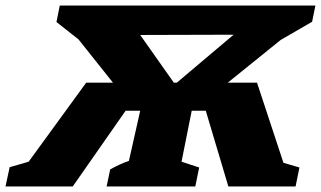

<svg xmlns="http://www.w3.org/2000/svg" viewBox="-87 -677 1165 697"><path d="M300 0 313 -62Q331 -72 346 -79Q361 -86 381 -93L422 -275H369L177 0H-67L-52 -70L17 -90L226 -377H323L198 -534L118 -597L130 -657H1058L1046 -598L932 -532L740 -377H846L942 -86L1000 -69L986 0H742L660 -275H609L572 -90L636 -69L622 0ZM422 -550 544 -377H555L761 -551Z"/></svg>

Font: Piazzolla ExtraBold
Style: Italic
Weight: 800
Italic angle: -11.3°
Designer: Juan Pablo del Peral
Foundry: Huerta Tipografica
Version: Version 1.330